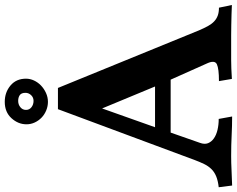

<svg xmlns="http://www.w3.org/2000/svg" viewBox="-112 -856 972 787"><g transform="rotate(-90 373.5 -462.0)"><path d="M258 -839Q258 -873 283 -900.5Q308 -928 350 -928Q389 -928 417 -904.5Q445 -881 445 -841Q445 -824 437.5 -808Q430 -792 417 -779.5Q404 -767 386.5 -759Q369 -751 350 -751Q332 -751 315 -758Q298 -765 285.5 -777Q273 -789 265.5 -805Q258 -821 258 -839ZM317 -841Q317 -827 328 -818.5Q339 -810 354 -810Q368 -810 377.5 -820Q387 -830 387 -843Q387 -860 377.5 -866.5Q368 -873 354 -873Q339 -873 328 -864Q317 -855 317 -841ZM224 -248 182 -128Q175 -109 180.5 -95Q186 -81 200 -71Q214 -61 235 -56Q256 -51 280 -51L290 4Q252 4 213 2Q174 0 129 0Q100 0 71 1.5Q42 3 7 4L0 -51Q27 -54 45 -61.5Q63 -69 75 -81.5Q87 -94 95 -110.5Q103 -127 111 -148L320 -710H407L643 -132Q652 -111 660.5 -95.5Q669 -80 679.5 -70Q690 -60 703.5 -55Q717 -50 736 -50L747 3Q730 2 708.5 1.5Q687 1 665 0.5Q643 0 622 0Q601 0 583 0Q551 0 521 0Q491 0 444 3L435 -50Q486 -50 504 -58.5Q522 -67 508 -98L441 -248ZM246 -312H413L323 -529Z"/></g></svg>

Font: Lusitana
Style: Bold
Weight: 700
Designer: Ana Paula Megda
Foundry: Ana Paula Megda
Version: Version 1.000; ttfautohint (v1.1) -l 8 -r 50 -G 200 -x 14 -D